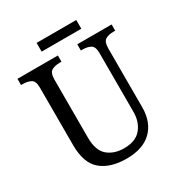

<svg xmlns="http://www.w3.org/2000/svg" viewBox="-195 -976 1055 1123"><g transform="rotate(-30 332.0 -415.0)"><path d="M335 10Q226 10 164 -42Q102 -94 102 -216V-604Q102 -649 79.5 -660.5Q57 -672 26 -672H14V-714H287V-672H275Q243 -672 221 -660Q199 -648 199 -600V-210Q199 -123 242 -86.5Q285 -50 352 -50Q430 -50 467.5 -94.5Q505 -139 505 -207V-604Q505 -649 483 -660.5Q461 -672 430 -672H418V-714H650V-672H638Q606 -672 584.5 -660Q563 -648 563 -600V-205Q563 -105 504.5 -47.5Q446 10 335 10ZM216 -781V-840H484V-781Z"/></g></svg>

Font: Noto Serif Myanmar SemiCondensed
Style: Regular
Weight: 400
Width: 4
Designer: Ben Mitchell and the Monotype Design Team
Foundry: Monotype Imaging Inc.
Version: Version 2.106; ttfautohint (v1.8.4.7-5d5b)